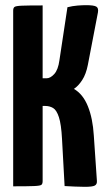

<svg xmlns="http://www.w3.org/2000/svg" viewBox="-20 -721 425 743"><path d="M308 2Q289 2 270 1Q251 0 230 -1L220 -183Q217 -240 208 -267.5Q199 -295 185.5 -303Q172 -311 155 -311H145V-20Q145 -10 140.5 -6Q136 -2 112 -1Q88 0 31 0V-680Q31 -690 36 -694Q41 -698 64.5 -699Q88 -700 145 -700V-418H160Q175 -418 190 -434.5Q205 -451 210 -488L241 -693Q261 -698 280 -699.5Q299 -701 313 -701Q343 -701 352.5 -695.5Q362 -690 359 -673L320 -470Q313 -434 298 -411Q283 -388 266 -377Q301 -357 320 -310Q339 -263 343 -197L355 -21Q356 -8 347 -3Q338 2 308 2Z"/></svg>

Font: Yanone Kaffeesatz ExtraLight
Style: Regular
Weight: 200
Designer: Yanone (Cyrillic: Daniel Pouzeot, Huerta Tipografica, and Cyreal)
Foundry: Yanone
Version: Version 2.003